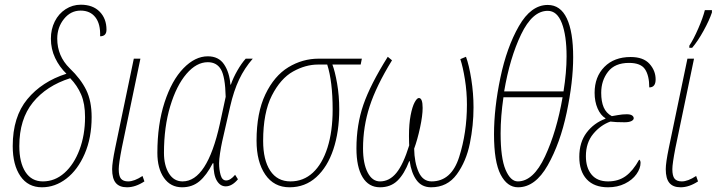

<svg xmlns="http://www.w3.org/2000/svg" viewBox="-20 -785 3042 815"><path d="M34 -165Q34 -289 96 -364Q158 -439 262 -472Q232 -501 214 -539Q196 -577 196 -621Q196 -661 212.5 -694Q229 -727 258.5 -746Q288 -765 323 -765Q374 -765 403 -735.5Q432 -706 432 -659Q432 -631 405 -631Q407 -683 385 -711.5Q363 -740 322 -740Q280 -740 251.5 -704.5Q223 -669 223 -621Q223 -547 276 -495Q323 -450 346 -403Q369 -356 369 -288Q369 -200 339.5 -132Q310 -64 262 -27Q214 10 158 10Q99 10 66.5 -37.5Q34 -85 34 -165ZM341 -288Q341 -345 324.5 -383.5Q308 -422 278 -453Q177 -421 119.5 -350Q62 -279 62 -165Q62 -95 88 -55Q114 -15 162 -15Q213 -15 253.5 -51Q294 -87 317.5 -149.5Q341 -212 341 -288Z M456 -67Q456 -94 469 -157L548 -536H576L497 -157Q484 -90 484 -67Q484 -38 493.5 -26.5Q503 -15 524 -15Q550 -15 585 -38L593 -15Q555 10 519 10Q487 10 471.5 -8.5Q456 -27 456 -67Z M648 -136Q648 -257 678.5 -350.5Q709 -444 758.5 -495Q808 -546 862 -546Q908 -546 931 -512Q954 -478 958 -426H960Q970 -455 987.5 -485.5Q1005 -516 1023 -536H1053Q1018 -496 995 -447.5Q972 -399 957 -333L923 -184Q918 -161 914 -134.5Q910 -108 910 -92Q910 -65 916.5 -42Q923 -19 940 -19Q958 -19 978 -43L990 -24Q965 6 938 6Q915 6 900.5 -18Q886 -42 886 -92H883Q857 -41 826.5 -15.5Q796 10 753 10Q704 10 676 -30Q648 -70 648 -136ZM913 -258 938 -374Q936 -459 918 -490Q900 -521 862 -521Q814 -521 771.5 -471.5Q729 -422 702.5 -334Q676 -246 676 -136Q676 -83 697 -49Q718 -15 755 -15Q859 -15 913 -258Z M1069 -188Q1069 -306 1106.5 -384.5Q1144 -463 1204 -499.5Q1264 -536 1333 -536H1516L1511 -511H1391Q1402 -482 1411 -430.5Q1420 -379 1420 -321Q1420 -226 1395 -151Q1370 -76 1322.5 -33Q1275 10 1209 10Q1143 10 1106 -44Q1069 -98 1069 -188ZM1392 -320Q1392 -439 1369 -511H1330Q1277 -511 1224 -481.5Q1171 -452 1134 -379.5Q1097 -307 1097 -187Q1097 -106 1127 -60.5Q1157 -15 1213 -15Q1268 -15 1308 -52Q1348 -89 1370 -158Q1392 -227 1392 -320Z M1493 -155Q1493 -255 1522.5 -340.5Q1552 -426 1626 -544L1644 -529Q1577 -420 1549 -333.5Q1521 -247 1521 -155Q1521 -91 1540.5 -53Q1560 -15 1593 -15Q1633 -15 1662.5 -51Q1692 -87 1717 -168Q1717 -170 1716.5 -178Q1716 -186 1716 -208Q1716 -259 1723 -295.5Q1730 -332 1740 -350.5Q1750 -369 1758 -369Q1774 -369 1774 -327Q1774 -294 1763 -243Q1752 -192 1738 -154Q1739 -95 1757 -55Q1775 -15 1812 -15Q1896 -15 1929 -118.5Q1962 -222 1962 -341Q1962 -395 1953.5 -448Q1945 -501 1934 -534L1958 -544Q1971 -509 1980.5 -449Q1990 -389 1990 -329Q1990 -253 1974.5 -176.5Q1959 -100 1919 -45Q1879 10 1810 10Q1770 10 1748 -20.5Q1726 -51 1719 -101H1717Q1696 -46 1667 -18Q1638 10 1593 10Q1545 10 1519 -33Q1493 -76 1493 -155Z M2413 -542Q2413 -438 2385.5 -307.5Q2358 -177 2305 -83.5Q2252 10 2179 10Q2133 10 2105 -44Q2077 -98 2077 -215Q2077 -326 2104 -455Q2131 -584 2182.5 -674Q2234 -764 2305 -764Q2359 -764 2386 -707Q2413 -650 2413 -542ZM2120 -397H2372Q2385 -478 2385 -546Q2385 -634 2365 -686.5Q2345 -739 2305 -739Q2240 -739 2192 -639Q2144 -539 2120 -397ZM2368 -372H2117Q2105 -290 2105 -219Q2105 -114 2126 -64.5Q2147 -15 2178 -15Q2244 -15 2293.5 -121Q2343 -227 2368 -372Z M2439 -119Q2439 -181 2470 -222Q2501 -263 2550 -281V-283Q2529 -296 2516.5 -325Q2504 -354 2504 -391Q2504 -459 2545.5 -501Q2587 -543 2657 -543Q2711 -543 2737 -514Q2763 -485 2763 -448Q2763 -414 2736 -414Q2736 -464 2718 -491Q2700 -518 2650 -518Q2590 -518 2561 -480.5Q2532 -443 2532 -391Q2532 -354 2542.5 -329.5Q2553 -305 2577 -292Q2584 -293 2603 -296.5Q2622 -300 2640 -300Q2656 -300 2663 -295Q2670 -290 2670 -283Q2670 -276 2660 -271Q2650 -266 2631 -266Q2592 -266 2571 -269Q2529 -254 2498 -216.5Q2467 -179 2467 -122Q2467 -73 2491 -44Q2515 -15 2561 -15Q2605 -15 2636 -37.5Q2667 -60 2693 -107Q2696 -107 2697.5 -102.5Q2699 -98 2699 -94Q2699 -70 2681.5 -45.5Q2664 -21 2632.5 -5.5Q2601 10 2561 10Q2502 10 2470.5 -24Q2439 -58 2439 -119Z M2806 -67Q2806 -94 2819 -157L2898 -536H2926L2847 -157Q2834 -90 2834 -67Q2834 -38 2843.5 -26.5Q2853 -15 2874 -15Q2900 -15 2935 -38L2943 -15Q2905 10 2869 10Q2837 10 2821.5 -8.5Q2806 -27 2806 -67ZM2906 -591Q2924 -618 2944 -664Q2964 -710 2972 -742H3002V-732Q2991 -699 2966.5 -654.5Q2942 -610 2918 -582H2906Z"/></svg>

Font: Noto Serif CondThin
Style: Italic
Weight: 250
Width: 3
Italic angle: -12°
Designer: Monotype Design Team
Foundry: Monotype Imaging Inc.
Version: Version 1.001